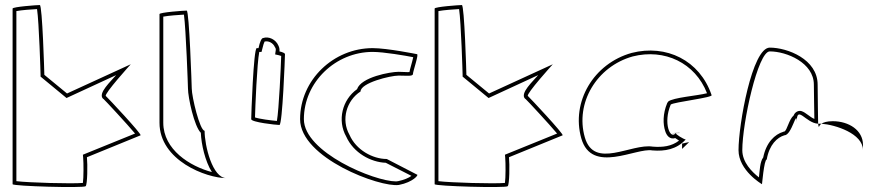

<svg xmlns="http://www.w3.org/2000/svg" viewBox="-20 -745 3530 762"><path d="M30 -14C30 -6 312 2 320 -6C327 -13 328 -91 325 -121L538 -208C543 -213 408 -357 400 -364C392 -372 499 -490 499 -490L246 -374L156 -448C156 -456 148 -725 138 -725C127 -725 30 -718 30 -711ZM45 -26V-701C66 -705 107 -708 127 -709C135 -656 141 -454 141 -448V-441L244 -356L441 -447C421 -423 367 -375 389 -353H390C397 -347 486 -251 516 -215L309 -131L310 -120C312 -98 312 -39 309 -19C266 -15 92 -20 45 -26Z M613 -258C613 -108 799 -38 879 -38C823 -38 792 -167 792 -226C773 -227 741 -361 741 -394C741 -401 731 -703 721 -703C711 -703 613 -696 613 -689ZM628 -258V-679C649 -683 691 -686 710 -687C718 -630 726 -401 726 -394C726 -358 751 -243 777 -218C779 -172 794 -105 821 -62C734 -85 628 -151 628 -258Z M977 -272C977 -260 1076 -249 1089 -249C1101 -249 1111 -518 1111 -530C1111 -534 1102 -538 1089 -541C1090 -548 1089 -556 1085 -564C1075 -588 1047 -602 1024 -594C1018 -594 1011 -578 1006 -554H999C986 -554 977 -284 977 -272ZM992 -279C993 -318 1000 -495 1009 -539H1018L1021 -551C1024 -565 1028 -576 1030 -580C1045 -584 1064 -575 1071 -558C1075 -554 1075 -547 1074 -543L1072 -529L1086 -526C1090 -525 1094 -524 1096 -523C1095 -485 1087 -310 1079 -265C1055 -267 1009 -273 992 -279Z M1171 -272C1171 -118 1489 0 1563 -11C1620 -22 1643 -52 1635 -52L1515 -114C1459 -114 1393 -150 1367 -210C1333 -270 1355 -346 1411 -382C1411 -416 1529 -445 1562 -445C1596 -445 1619 -441 1619 -452C1619 -462 1643 -530 1635 -530C1635 -530 1517 -554 1459 -554C1304 -554 1171 -428 1171 -272ZM1186 -272C1186 -419 1312 -539 1459 -539C1503 -539 1590 -524 1620 -518C1616 -499 1607 -471 1605 -459C1596 -458 1581 -460 1562 -460C1529 -460 1413 -439 1397 -391C1338 -349 1318 -267 1354 -203C1383 -138 1452 -101 1511 -99L1613 -47C1602 -39 1584 -31 1560 -26C1559 -26 1555 -25 1552 -25C1465 -25 1186 -141 1186 -272Z M1705 -14C1705 -6 1987 2 1995 -6C2002 -13 2003 -91 2000 -121L2213 -208C2218 -213 2083 -357 2075 -364C2067 -372 2174 -490 2174 -490L1921 -374L1831 -448C1831 -456 1823 -725 1813 -725C1802 -725 1705 -718 1705 -711ZM1720 -26V-701C1741 -705 1782 -708 1802 -709C1810 -656 1816 -454 1816 -448V-441L1919 -356L2116 -447C2096 -423 2042 -375 2064 -353H2065C2072 -347 2161 -251 2191 -215L1984 -131L1985 -120C1987 -98 1987 -39 1984 -19C1941 -15 1767 -20 1720 -26Z M2287 -196C2328 -52 2505 -160 2569 -148C2619 -144 2665 -152 2701 -191C2693 -193 2660 -212 2662 -217C2640 -188 2611 -257 2642 -330C2654 -340 2814 -358 2804 -368C2757 -506 2624 -570 2487 -535C2336 -493 2246 -341 2287 -196ZM2301 -200C2262 -336 2348 -481 2491 -521C2617 -553 2739 -496 2786 -375C2748 -365 2651 -358 2632 -342L2628 -336C2610 -293 2611 -252 2620 -225C2625 -208 2638 -190 2660 -197C2665 -193 2671 -190 2675 -187C2645 -164 2610 -160 2571 -163C2485 -177 2338 -71 2301 -200ZM2647 -217C2647 -216 2676 -217 2677 -217V-218ZM2662 -217V-218ZM2687 -154 2713 -179C2714 -180 2713 -180 2714 -181L2687 -175ZM2701 -191C2703 -191 2703 -191 2702 -190V-192Z M2911 -149C2911 -68 3004 -14 3004 -14C3004 -6 3012 -112 3023 -112C3033 -171 3065 -200 3093 -208C3123 -208 3142 -314 3142 -261C3142 -331 3178 -256 3227 -254C3227 -281 3225 -346 3225 -409C3225 -510 3105 -556 3035 -556C2965 -556 2911 -250 2911 -149ZM2926 -149C2926 -257 2988 -541 3035 -541C3102 -541 3210 -496 3210 -409C3210 -358 3212 -305 3212 -273C3193 -281 3179 -298 3161 -304C3148 -308 3134 -299 3130 -287C3111 -271 3104 -228 3093 -223H3091L3089 -222C3055 -212 3021 -180 3009 -120C2996 -104 2995 -66 2992 -41C2964 -63 2926 -101 2926 -149ZM3227 -254C3228 -246 3229 -242 3230 -241C3230 -237 3229 -246 3240 -254ZM3240 -254C3295 -250 3405 -215 3405 -149V-170C3405 -228 3349 -264 3285 -264C3261 -264 3248 -259 3240 -254Z"/></svg>

Font: Ampere
Style: OuLn
Weight: 400
Version: Version 1